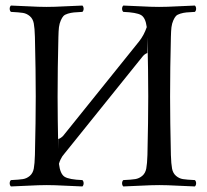

<svg xmlns="http://www.w3.org/2000/svg" viewBox="-20 -670 750 695"><path d="M190.9 -167Q198.2 -168 208.5 -178.2L483.4 -520Q501 -542 511.2 -571.8Q506.8 -606.4 490.2 -615.7Q473.6 -625 426.3 -627Q421.9 -631.3 421.9 -638.4Q421.9 -645.5 426.3 -649.9Q447.8 -649.4 488 -647.2Q528.3 -645 555.7 -645Q583.5 -645 624.3 -647.2Q665 -649.4 685.5 -649.9Q689.9 -645.5 689.9 -638.4Q689.9 -631.3 685.5 -627Q665.5 -626 654.8 -625Q644 -624 632.8 -620.6Q621.6 -617.2 616.7 -611.8Q611.8 -606.4 607.2 -595.9Q602.5 -585.4 600.6 -571.3Q599.1 -558.1 598.6 -536.1Q595.7 -423.3 595.7 -319.8Q595.7 -232.4 598.6 -108.9Q599.6 -76.7 602.8 -59.8Q606 -43 617.2 -33.4Q628.4 -23.9 642.1 -21.7Q655.8 -19.5 685.5 -18.1Q689.9 -13.7 689.9 -6.6Q689.9 0.5 685.5 4.9Q664.1 4.4 624 2.2Q584 0 556.6 0Q528.8 0 487.8 2.2Q446.8 4.4 426.3 4.9Q421.9 0.5 421.9 -6.6Q421.9 -13.7 426.3 -18.1Q456.1 -19.5 469.7 -21.7Q483.4 -23.9 494.9 -33.4Q506.3 -43 509.5 -60.1Q512.7 -77.1 513.7 -108.9Q516.6 -233.4 516.6 -320.8Q516.6 -411.6 513.7 -536.1L513.2 -478Q503.9 -475.1 495.6 -464.8L222.2 -125Q220.2 -122.1 214.1 -115Q208 -107.9 205.6 -104.2Q203.1 -100.6 199.5 -93.3Q195.8 -85.9 193.4 -77.1Q197.8 -40 214.1 -30Q230.5 -20 278.3 -18.1Q282.7 -13.7 282.7 -6.6Q282.7 0.5 278.3 4.9Q256.8 4.4 216.8 2.2Q176.8 0 149.4 0Q121.6 0 80.8 2.2Q40 4.4 19.5 4.9Q15.1 0.5 15.1 -6.6Q15.1 -13.7 19.5 -18.1Q49.3 -19.5 63 -21.7Q76.7 -23.9 87.9 -33.4Q99.1 -43 102.3 -59.8Q105.5 -76.7 106.4 -108.9Q109.4 -233.4 109.4 -320.8Q109.4 -411.6 106.4 -536.1Q105.5 -568.4 102.3 -585.2Q99.1 -602.1 87.9 -611.6Q76.7 -621.1 63 -623.3Q49.3 -625.5 19.5 -627Q15.1 -631.3 15.1 -638.4Q15.1 -645.5 19.5 -649.9Q41 -649.4 81.1 -647.2Q121.1 -645 148.4 -645Q176.3 -645 217 -647.2Q257.8 -649.4 278.3 -649.9Q282.7 -645.5 282.7 -638.4Q282.7 -631.3 278.3 -627Q258.3 -626 247.6 -625Q236.8 -624 225.6 -620.6Q214.4 -617.2 209.5 -611.8Q204.6 -606.4 200 -595.9Q195.3 -585.4 193.4 -571.3Q191.9 -558.1 191.4 -536.1Q188.5 -423.3 188.5 -319.8Q188.5 -246.1 190.9 -129.9Z"/></svg>

Font: Linux Libertine Display G
Style: Regular
Weight: 400
Designer: Philipp H. Poll
Foundry: Philipp H. Poll
Version: Version 5.0.9